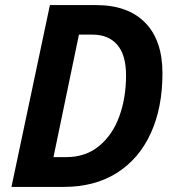

<svg xmlns="http://www.w3.org/2000/svg" viewBox="-20 -734 683 754"><path d="M176 -714H358Q482 -714 550 -645Q618 -576 618 -446Q618 -311 572 -210.5Q526 -110 439 -55Q352 0 230 0H25ZM241 -117Q316 -117 369 -160.5Q422 -204 448.5 -277Q475 -350 475 -438Q475 -518 440.5 -558Q406 -598 344 -598H290L190 -117Z"/></svg>

Font: Noto Sans Display
Style: Bold Italic
Weight: 700
Italic angle: -12°
Designer: Monotype Design team
Foundry: Monotype Imaging Inc.
Version: Version 1.000